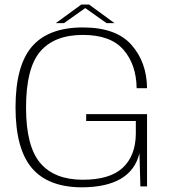

<svg xmlns="http://www.w3.org/2000/svg" viewBox="-20 -798 738 822"><path d="M332 4Q542 2.5 577 -142L581 0H609.5V-309.5H349V-280H561.5V-225Q560.5 -131 505.5 -79.8Q450.5 -28.5 334.5 -28.5Q213 -28.5 152.2 -100.2Q91.5 -172 91.5 -337.5Q91.5 -506.5 152.2 -577.5Q213 -648.5 335 -648.5Q453.5 -648.5 508.5 -585.2Q563.5 -522 565 -420.5H609.5Q608.5 -531.5 542.8 -606Q477 -680.5 335 -680.5Q187.5 -680.5 117 -598.8Q46.5 -517 46.5 -338.5Q46.5 -161 116.5 -78.5Q186.5 4 332 4ZM219 -699H254L345 -763.5L436 -699H470L361.5 -778.5H328Z"/></svg>

Font: Anybody SemiExpanded ExtraLight
Style: Regular
Weight: 250
Width: 6
Version: Version 1.113;gftools[0.9.25]